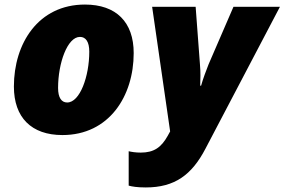

<svg xmlns="http://www.w3.org/2000/svg" viewBox="-20 -583 1249 843"><path d="M254 10C459 10 567 -161 567 -350C567 -486 490 -563 353 -563C148 -563 41 -392 41 -203C41 -67 118 10 254 10ZM620 240C747 240 822 185 882 70L1209 -553H1005L896 -301C887 -278 871 -237 863 -207H859C860 -236 861 -265 858 -299L839 -553H648L727 -6L716 14C688 64 656 87 598 87C576 87 557 84 545 81V232C559 236 582 240 620 240ZM275 -133C250 -133 235 -154 235 -197C235 -306 276 -421 331 -421C357 -421 372 -399 372 -356C372 -248 331 -133 275 -133Z"/></svg>

Font: Noto Sans UI Black
Style: Italic
Weight: 900
Italic angle: -372°
Designer: Monotype Design Team
Foundry: Monotype Imaging Inc.
Version: Version 1.901